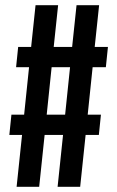

<svg xmlns="http://www.w3.org/2000/svg" viewBox="-20 -720 452 740"><path d="M65 -200H16L24 -278H73L92 -461H42L50 -539H100L117 -700H204L187 -539H258L275 -700H362L345 -539H396L388 -461H337L318 -278H369L361 -200H310L289 0H202L223 -200H152L131 0H44ZM231 -278 250 -461H179L160 -278Z"/></svg>

Font: kids-team
Style: team
Weight: 400
Designer: Ryoichi Tsunekawa, Thomas Gollenia, Laura Emeder
Foundry: Ryoichi Tsunekawa, Thomas Gollenia, Laura Emeder
Version: Version 2.000